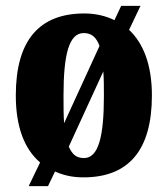

<svg xmlns="http://www.w3.org/2000/svg" viewBox="-20 -596 573 656"><path d="M117 -41 78 40H144L168 -10C197 3 228 10 265 10C419 10 499 -82 499 -270C499 -374 470 -448 421 -494L460 -576H394L371 -527C341 -542 306 -550 268 -550C114 -550 34 -458 34 -270C34 -163 63 -87 117 -41ZM320 -439 199 -175C197 -202 197 -234 197 -270C197 -411 216 -483 266 -483C293 -483 309 -469 320 -439ZM267 -56C241 -56 227 -68 215 -95L333 -352C335 -326 335 -298 335 -268C335 -128 316 -56 267 -56Z"/></svg>

Font: Noto Serif Ethiopic ExtraCondensed Black
Style: Regular
Weight: 900
Width: 2
Designer: Monotype Design Team
Foundry: Monotype Imaging Inc.
Version: Version 2.102